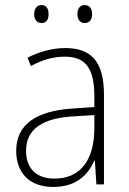

<svg xmlns="http://www.w3.org/2000/svg" viewBox="-20 -729 508 759"><path d="M115 -673C115 -653 125 -638 144 -638C164 -638 172 -652 172 -673C172 -694 164 -709 144 -709C125 -709 115 -693 115 -673ZM286 -674C286 -653 296 -638 314 -638C335 -638 344 -652 344 -674C344 -694 335 -709 314 -709C296 -709 286 -694 286 -674ZM238 -539C185 -539 134 -524 89 -501L102 -468C150 -494 193 -505 236 -505C316 -505 353 -462 353 -349V-306L267 -300C125 -291 44 -238 44 -133C44 -49 93 10 190 10C282 10 327 -37 353 -94H355L361 0H391V-355C391 -484 342 -539 238 -539ZM270 -269 353 -274V-219C352 -101 302 -23 195 -23C124 -23 83 -63 83 -133C83 -220 150 -262 270 -269Z"/></svg>

Font: Noto Sans SemiCondensed ExtraLight
Style: Regular
Weight: 200
Width: 4
Designer: Monotype Design Team
Foundry: Monotype Imaging Inc.
Version: Version 2.013